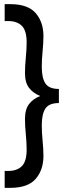

<svg xmlns="http://www.w3.org/2000/svg" viewBox="-20 -770 318 926"><path d="M2.5 136V54.5H19.5Q62 54.5 85.2 31.5Q108.5 8.5 108.5 -48Q108.5 -81.5 104.5 -122.2Q100.5 -163 100.5 -196Q100.5 -242.5 120.2 -268.2Q140 -294 174 -307Q140 -320.5 120.2 -346Q100.5 -371.5 100.5 -418Q100.5 -451 104.5 -491.8Q108.5 -532.5 108.5 -566Q108.5 -622.5 85.2 -645.5Q62 -668.5 19.5 -668.5H2.5V-750H29.5Q114.5 -750 152 -706.8Q189.5 -663.5 189.5 -596Q189.5 -564 185.5 -523.5Q181.5 -483 181.5 -448Q181.5 -394 199 -367.5Q216.5 -341 264 -341V-273Q216.5 -273 199 -246.5Q181.5 -220 181.5 -166Q181.5 -131 185.5 -90.5Q189.5 -50 189.5 -18Q189.5 49.5 152 92.8Q114.5 136 29.5 136Z"/></svg>

Font: Cabin Condensed Medium
Style: Regular
Weight: 500
Width: 3
Designer: Pablo Impallari
Foundry: Pablo Impallari. http://www.impallari.com Igino Marini. http://www.ikern.com
Version: Version 3.001; ttfautohint (v1.8.3)